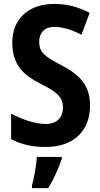

<svg xmlns="http://www.w3.org/2000/svg" viewBox="-20 -744 515 985"><path d="M442 -202C442 -305 391 -359 296 -409C209 -454 181 -476 181 -530C181 -575 208 -606 259 -606C301 -606 347 -592 398 -566L440 -678C385 -707 325 -724 259 -724C126 -724 43 -647 43 -525C43 -405 107 -356 190 -313C273 -272 303 -245 303 -192C303 -144 274 -108 215 -108C160 -108 94 -131 37 -161V-30C91 -2 146 10 215 10C360 10 442 -75 442 -202ZM297 61H169C167 103 154 172 144 208V221H227C257 174 281 118 297 71Z"/></svg>

Font: Noto Sans Display SemiCondensed
Style: Bold
Weight: 700
Width: 4
Designer: Monotype Design Team
Foundry: Monotype Imaging Inc.
Version: Version 1.900